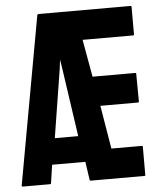

<svg xmlns="http://www.w3.org/2000/svg" viewBox="-51 -744 644 786"><g transform="rotate(-5 271.0 -351.0)"><path d="M131.3 -695.8Q132.3 -699.7 136.2 -699.7H514.6Q518.6 -699.7 518.6 -694.8V-582.5Q518.6 -578.6 514.6 -578.6H307.1L334.5 -424.8H509.8Q513.7 -424.8 513.7 -420.9L514.6 -307.1Q514.6 -303.2 510.7 -303.2H356L385.7 -125H510.7Q514.6 -125 514.6 -120.1V-5.4Q514.6 -1.5 510.7 -1.5H291Q286.1 -1.5 285.6 -6.3L274.9 -80.1H138.2L127.4 -6.3Q127 -1.5 122.6 -1.5H11.2Q6.8 -1.5 6.8 -6.3ZM208 -506.3 203.6 -469.2 158.7 -187.5H254.9L213.9 -469.2Z"/></g></svg>

Font: WRV
Style: Display
Weight: 400
Designer: Will Viles x Danh Hong
Version: Version 8.001; ttfautohint (v1.8.3)